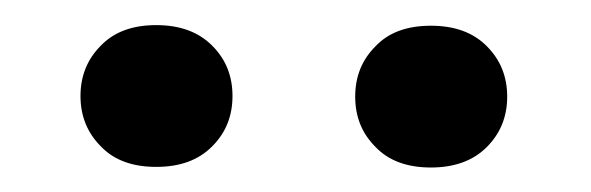

<svg xmlns="http://www.w3.org/2000/svg" viewBox="-20 -745 480 156"><path d="M45.4 -667C45.4 -650.9 50.8 -637.2 62 -626C72.8 -614.7 87.9 -609.4 106.9 -609.4C126 -609.4 141.1 -614.7 152.3 -626C163.6 -637.2 168.9 -650.9 168.9 -667C168.9 -683.1 163.6 -696.8 152.3 -708C141.1 -719.2 126 -724.6 106.9 -724.6C87.9 -724.6 72.8 -719.2 62 -708C50.8 -696.8 45.4 -683.1 45.4 -667ZM268.6 -666.5C268.6 -650.4 273.9 -636.7 285.2 -625.5C295.9 -614.3 311 -608.9 330.1 -608.9C349.1 -608.9 364.3 -614.3 375.5 -625.5C386.7 -636.7 392.1 -650.4 392.1 -666.5C392.1 -682.6 386.7 -696.3 375.5 -707.5C364.3 -718.8 349.1 -724.1 330.1 -724.1C311 -724.1 295.9 -718.8 285.2 -707.5C273.9 -696.3 268.6 -682.6 268.6 -666.5Z"/></svg>

Font: Shabnam FD Medium
Style: Regular
Weight: 500
Foundry: DejaVu fonts team - Redesigned by Saber Rastikerdar - Based on Vazir font
Version: Version 5.00;October 20, 2019;FontCreator 12.0.0.2547 64-bit